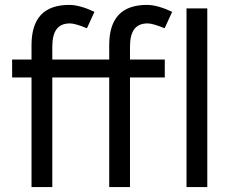

<svg xmlns="http://www.w3.org/2000/svg" viewBox="-20 -756 930 776"><path d="M260.4 -736.2Q281 -736.2 306.7 -729.1Q332.4 -722 361.8 -708.2L331.4 -641.8Q283.4 -661.4 262.8 -661.4Q226.4 -661.4 208.9 -638.3Q191.4 -615.2 191.4 -567.2V0H107.4V-574Q107.4 -655 145.3 -695.6Q183.2 -736.2 260.4 -736.2ZM29 -515.4H646V-443H29ZM574.4 -736.2Q595 -736.2 620.7 -729.1Q646.4 -722 675.8 -708.2L645.4 -641.8Q597.4 -661.4 576.8 -661.4Q540.4 -661.4 522.9 -638.3Q505.4 -615.2 505.4 -567.2V0H421.4V-574Q421.4 -655 459.3 -695.6Q497.2 -736.2 574.4 -736.2ZM733.8 -722H817.8V0H733.8Z"/></svg>

Font: 寒蝉端黑体 Light
Style: Regular
Weight: 300
Designer: ChillDuanSans {Warren2060}; 
Source Han Sans {Ryoko NISHIZUKA 西塚涼子 (kana, bopomofo & ideographs); Paul D. Hunt (Latin, G
Foundry: ChillType&Adobe
Version: Version 1.300;Glyphs 3.3 (3306)